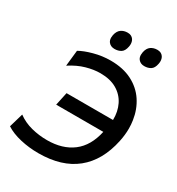

<svg xmlns="http://www.w3.org/2000/svg" viewBox="-217 -1070 1123 1217"><g transform="rotate(30 344.0 -461.5)"><path d="M249 11.5Q181 11.5 117 -3.2Q53 -18 9 -46.5L39 -149.5Q84.5 -116 140.8 -101.8Q197 -87.5 255.5 -87.5Q368.5 -87.5 441.5 -143Q514.5 -198.5 539 -311.5H194L214.5 -407.5H554.5Q556 -469 531.8 -518.2Q507.5 -567.5 458.8 -596Q410 -624.5 337.5 -624.5Q290.5 -624.5 236.2 -609.2Q182 -594 125 -557L137.5 -673Q173.5 -694 233.2 -710.2Q293 -726.5 354 -726.5Q445.5 -726.5 511 -693Q576.5 -659.5 615 -601.5Q653.5 -543.5 664.5 -469.5Q669 -440.5 669 -410.5Q669 -363.5 658.5 -314.5Q625 -154.5 522.2 -71.5Q419.5 11.5 249 11.5ZM554.5 -802Q527 -802 511.5 -821Q501 -834 501 -854Q501 -863 503 -873.5Q509.5 -905.5 529.2 -919.5Q549 -933.5 576.5 -933.5Q605.5 -933.5 619.5 -913Q629 -898.5 629 -879.5Q629 -870.5 627 -860.5Q620.5 -826.5 601 -814.2Q581.5 -802 554.5 -802ZM337 -802Q309 -802 293.5 -821Q283 -834 283 -854Q283 -863 285 -873.5Q292 -905.5 311.8 -919.5Q331.5 -933.5 359 -933.5Q388 -933.5 402 -913Q411.5 -898.5 411.5 -879Q411.5 -870 409.5 -860.5Q403 -826.5 383.5 -814.2Q364 -802 337 -802Z"/></g></svg>

Font: Heraclito Medium
Style: Italic
Weight: 500
Italic angle: -12°
Designer: Kostas Bartsokas (font) & Cristiano Sobral (main changes)
Foundry: Kostas Bartsokas (font) & Cristiano Sobral (main changes)
Version: Version 1.00;July 8, 2020;FontCreator 13.0.0.2655 64-bit